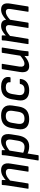

<svg xmlns="http://www.w3.org/2000/svg" viewBox="1373 -1915 727 3513"><g transform="rotate(-90 1736.5 -158.5)"><path d="M361 0Q350 0 352 -11L401 -323Q416 -415 339 -415Q315 -415 290 -406Q265 -397 236.5 -376.5Q208 -356 169 -321L180 -402Q230 -450 278.5 -476Q327 -502 382 -502Q451 -502 482.5 -459Q514 -416 500 -332L449 -11Q447 0 437 0ZM49 0Q38 0 40 -11L96 -366Q101 -394 104 -426.5Q107 -459 108 -478Q108 -490 120 -490H188Q199 -490 200 -479Q201 -471 200 -454.5Q199 -438 198 -420.5Q197 -403 195 -390L194 -365L137 -11Q136 -6 133.5 -3Q131 0 126 0Z M815 12Q776 12 736 2Q696 -8 674 -24L683 -106Q708 -90 741 -81.5Q774 -73 803 -73Q853 -73 881 -103.5Q909 -134 919 -197L937 -307Q946 -363 930.5 -389Q915 -415 877 -415Q844 -415 805 -394Q766 -373 714 -328L725 -412Q779 -458 823.5 -480Q868 -502 918 -502Q990 -502 1020 -455.5Q1050 -409 1035 -317L1014 -187Q998 -90 948 -39Q898 12 815 12ZM566 185Q555 185 557 174L644 -374Q648 -399 650.5 -427Q653 -455 654 -477Q654 -490 666 -490H735Q746 -490 746 -479Q746 -472 746 -459Q746 -446 745.5 -433.5Q745 -421 743 -415L740 -362L654 174Q652 185 643 185Z M1312 12Q1209 12 1161.5 -41.5Q1114 -95 1131 -196L1150 -312Q1166 -409 1222.5 -455.5Q1279 -502 1379 -502Q1479 -502 1528 -450Q1577 -398 1562 -296L1544 -182Q1529 -81 1472 -34.5Q1415 12 1312 12ZM1321 -74Q1379 -74 1409 -101.5Q1439 -129 1449 -192L1464 -287Q1474 -354 1450.5 -385Q1427 -416 1371 -416Q1313 -416 1284 -388.5Q1255 -361 1245 -299L1229 -202Q1219 -139 1240.5 -106.5Q1262 -74 1321 -74Z M1840 12Q1737 12 1690 -41Q1643 -94 1658 -189L1677 -307Q1693 -404 1748 -453Q1803 -502 1907 -502Q1968 -502 2011 -482.5Q2054 -463 2073 -427Q2092 -391 2081 -340Q2078 -329 2069 -329H1996Q1985 -329 1987 -340Q1993 -378 1967.5 -397Q1942 -416 1897 -416Q1838 -416 1810.5 -387Q1783 -358 1772 -296L1756 -195Q1746 -133 1769.5 -103.5Q1793 -74 1850 -74Q1900 -74 1925 -94.5Q1950 -115 1955 -149Q1956 -160 1967 -160H2040Q2051 -160 2049 -149Q2042 -73 1987 -30.5Q1932 12 1840 12Z M2282 12Q2216 12 2189.5 -32Q2163 -76 2176 -158L2227 -479Q2229 -490 2240 -490H2316Q2327 -490 2325 -479L2275 -169Q2269 -123 2281 -99Q2293 -75 2328 -75Q2363 -75 2401.5 -97.5Q2440 -120 2495 -170L2483 -87Q2450 -56 2418 -34Q2386 -12 2352.5 0Q2319 12 2282 12ZM2478 0Q2467 0 2467 -11Q2467 -29 2468 -49Q2469 -69 2471 -90V-135L2526 -479Q2528 -490 2537 -490H2613Q2625 -490 2623 -478L2567 -123Q2563 -95 2560 -66.5Q2557 -38 2555 -11Q2555 0 2543 0Z M2695 0Q2684 0 2686 -11L2742 -366Q2747 -394 2750.5 -424.5Q2754 -455 2754 -479Q2754 -490 2765 -490H2835Q2845 -490 2845 -480Q2845 -465 2845 -449.5Q2845 -434 2843 -416Q2890 -459 2931.5 -480.5Q2973 -502 3021 -502Q3071 -502 3099 -479.5Q3127 -457 3131 -411Q3181 -456 3225.5 -479Q3270 -502 3319 -502Q3385 -502 3413 -460.5Q3441 -419 3427 -335L3375 -11Q3373 0 3363 0H3287Q3276 0 3278 -12L3327 -324Q3335 -369 3322.5 -392Q3310 -415 3275 -415Q3245 -415 3210.5 -396.5Q3176 -378 3132 -338L3079 -11Q3078 -6 3075.5 -3Q3073 0 3067 0H2991Q2980 0 2982 -11L3031 -324Q3039 -369 3026.5 -392Q3014 -415 2979 -415Q2947 -415 2914.5 -397Q2882 -379 2836 -339L2783 -11Q2781 0 2772 0Z"/></g></svg>

Font: Sofia Sans SemiBold
Style: Italic
Weight: 600
Italic angle: -9°
Designer: Botio Nikoltchev, Ani Petrova
Foundry: lettersoup
Version: Version 4.100-B